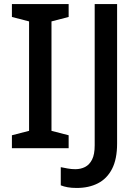

<svg xmlns="http://www.w3.org/2000/svg" viewBox="-20 -734 688 951"><path d="M320 0H39V-64L124 -86V-628L39 -650V-714H320V-650L235 -628V-86L320 -64ZM360 197Q334 197 315 193.5Q296 190 281 184V94Q297 97 315 100.5Q333 104 353 104Q380 104 401.5 93Q423 82 436 56.5Q449 31 449 -14V-714H560V-23Q560 54 535 102.5Q510 151 465 174Q420 197 360 197Z"/></svg>

Font: Noto Sans Syriac Eastern Medium
Style: Regular
Weight: 500
Designer: Patrick Giasson and the Monotype Design Team
Foundry: Monotype Imaging Inc.
Version: Version 3.001